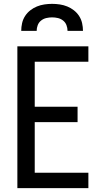

<svg xmlns="http://www.w3.org/2000/svg" viewBox="-20 -975 540 995"><path d="M70 0V-735H438V-655H160V-422H382V-342H160V-80H438V0ZM90 -815Q90 -835 94.5 -855Q99 -875 110 -892Q121 -909 137 -921.5Q153 -934 171.5 -941.5Q190 -949 210 -952Q230 -955 250 -955Q270 -955 290 -952Q310 -949 328.5 -941.5Q347 -934 363 -921.5Q379 -909 390 -892Q401 -875 405.5 -855Q410 -835 410 -815H330Q330 -830 324.5 -844.5Q319 -859 307 -868.5Q295 -878 280 -881.5Q265 -885 250 -885Q235 -885 220 -881.5Q205 -878 193 -868.5Q181 -859 175.5 -844.5Q170 -830 170 -815Z"/></svg>

Font: Iosevka Term Medium
Style: Regular
Weight: 500
Monospace: yes
Designer: Belleve Invis
Foundry: Belleve Invis
Version: Version 26.3.1